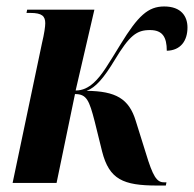

<svg xmlns="http://www.w3.org/2000/svg" viewBox="-20 -566 600 594"><path d="M466 8H493L495 -2H487C465 -2 453 -20 431 -93L400 -192C379 -261 338 -284 248 -285C276 -295 302 -326 334 -379C381 -457 403 -473 444 -473C483 -473 496 -451 496 -409C539 -410 560 -440 560 -481C560 -515 541 -546 488 -546C438 -546 407 -517 353 -429C317 -371 296 -333 269 -309C253 -295 236 -286 214 -286L272 -536H64L62 -526H74C110 -526 120 -516 120 -494C120 -484 117 -462 110 -433L19 0H155L212 -275C248 -275 256 -256 273 -190L296 -97C318 -11 361 8 466 8Z"/></svg>

Font: Noto Serif Display Condensed
Style: Bold Italic
Weight: 700
Width: 3
Italic angle: -12°
Designer: Monotype Design Team
Foundry: Monotype Imaging Inc.
Version: Version 2.009